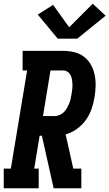

<svg xmlns="http://www.w3.org/2000/svg" viewBox="-35 -1007 585 1027"><path d="M-15 0V-105H23L110 -630H86V-735H303Q333 -735 362 -728Q391 -721 413.5 -704Q436 -687 450.5 -662Q465 -637 471 -608.5Q477 -580 476.5 -549.5Q476 -519 471 -489Q466 -457 455 -425Q444 -393 424.5 -365.5Q405 -338 376.5 -317.5Q348 -297 316 -288L357 -105H400V0H252L189 -281H177L148 -105H172V0ZM257 -386Q270 -386 283 -391.5Q296 -397 306 -406.5Q316 -416 323 -428.5Q330 -441 335 -453Q340 -465 343 -478.5Q346 -492 348 -505Q350 -517 351.5 -530.5Q353 -544 352.5 -557Q352 -570 350 -582Q348 -594 342.5 -605Q337 -616 326.5 -623Q316 -630 303 -630H235L195 -386ZM274 -800 167 -929 249 -981 335 -861 461 -987 530 -923 378 -800Z"/></svg>

Font: Iosevka Slab Extrabold Oblique
Style: Regular
Weight: 800
Italic angle: -9°
Monospace: yes
Designer: Belleve Invis
Foundry: Belleve Invis
Version: Version 11.1.1; ttfautohint (v1.8.3)